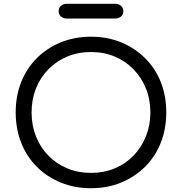

<svg xmlns="http://www.w3.org/2000/svg" viewBox="-20 -985 961 1015"><path d="M461 10Q374 10 301 -20Q228 -50 174.5 -103.5Q121 -157 92 -230.5Q63 -304 63 -391Q63 -478 92 -551Q121 -624 174.5 -677.5Q228 -731 301 -761Q374 -791 461 -791Q548 -791 620.5 -761Q693 -731 747 -677.5Q801 -624 830 -551Q859 -478 859 -391Q859 -304 830 -230.5Q801 -157 747 -103.5Q693 -50 620.5 -20Q548 10 461 10ZM461 -71Q529 -71 586.5 -95Q644 -119 686 -162.5Q728 -206 751.5 -264.5Q775 -323 775 -391Q775 -459 751.5 -517Q728 -575 686 -618.5Q644 -662 586.5 -686Q529 -710 461 -710Q393 -710 335.5 -686Q278 -662 235.5 -618.5Q193 -575 170 -517Q147 -459 147 -391Q147 -323 170 -264.5Q193 -206 235.5 -162.5Q278 -119 335.5 -95Q393 -71 461 -71ZM333 -887Q315 -887 302.5 -897.5Q290 -908 290 -926Q290 -944 302.5 -954.5Q315 -965 333 -965H589Q607 -965 619.5 -954.5Q632 -944 632 -926Q632 -908 619.5 -897.5Q607 -887 589 -887Z"/></svg>

Font: Comfortaa Medium
Style: Regular
Weight: 500
Designer: Johan Aakerlund
Foundry: Johan Aakerlund
Version: Version 3.104; ttfautohint (v1.8.1.43-b0c9)